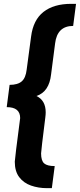

<svg xmlns="http://www.w3.org/2000/svg" viewBox="-20 -860 416 1000"><path d="M250 120H225Q180 120 141.5 106.5Q103 93 80 62.5Q57 32 57 -18Q57 -31 85 -245Q85 -302 15 -302L30 -418Q72 -418 93 -436Q114 -454 119 -498Q131 -584 142 -670Q153 -756 206.5 -798Q260 -840 351 -840H376L361 -725Q278 -725 267 -634L246 -472Q236 -382 170 -360Q218 -337 218 -275Q218 -263 216 -248Q194 -74 194 -61Q194 -23 210 -9Q226 5 265 5Z"/></svg>

Font: Tanohe Sans SemiBold
Style: Italic
Weight: 600
Designer: Village Type and Design LLC & Cristiano Sobral
Foundry: Cooper Hewitt Smithsonian Design Museum
Version: Version 1.00;September 29, 2021;FontCreator 13.0.0.2655 64-b